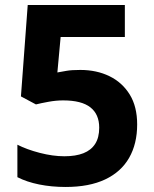

<svg xmlns="http://www.w3.org/2000/svg" viewBox="-20 -734 612 764"><path d="M299.6 -455.7Q364.7 -455.7 415.8 -430.7Q466.8 -405.7 496.3 -357.7Q525.8 -309.8 525.8 -238.8Q525.8 -161.9 493.8 -105.9Q461.8 -50 398.4 -20Q335 10 241.1 10Q185.1 10 135.6 0Q86.2 -10 49.2 -29V-158.2Q86.2 -139.2 138.2 -125.7Q190.2 -112.2 236.2 -112.2Q281.3 -112.2 312 -124.3Q342.6 -136.4 358.7 -161.5Q374.8 -186.7 374.8 -225.9Q374.8 -279.2 339.7 -306.8Q304.6 -334.5 231.2 -334.5Q203.2 -334.5 173.1 -329Q143 -323.5 123 -318.5L63.3 -350.4L90.3 -714H476.8V-586.8H221.3L208.3 -445.7Q225.3 -448.7 244.9 -452.2Q264.6 -455.7 299.6 -455.7Z"/></svg>

Font: Noto Sans Hebrew
Style: Regular
Weight: 400
Designer: Monotype Design Team
Foundry: Monotype Imaging Inc.
Version: Version 2.003;January 10, 2023;FontCreator 14.0.0.2877 64-bi